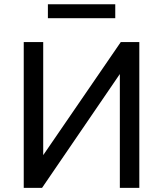

<svg xmlns="http://www.w3.org/2000/svg" viewBox="-20 -902 784 922"><path d="M94 0V-700H187.5V-157L560 -700H649V0H555.5V-546.5L182 0ZM210 -814.5V-881.5H533.5V-814.5Z"/></svg>

Font: Geologica Light
Style: Regular
Weight: 300
Designer: Sindre Bremnes, Frode Helland
Foundry: Monokrom Skriftforlag AS
Version: Version 1.010; ttfautohint (v1.8.4.7-5d5b);gftools[0.9.28]